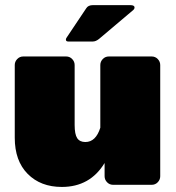

<svg xmlns="http://www.w3.org/2000/svg" viewBox="-20 -720 686 748"><path d="M245.8 -558.3Q236.7 -558.3 236.7 -565.8Q236.7 -570 240 -574.2L315.8 -687.5Q323.3 -700 341.7 -700H487.5Q504.2 -700 504.2 -690.8Q504.2 -685.8 500 -681.7L365.8 -568.3Q353.3 -558.3 341.7 -558.3ZM604.2 -466.7V-33.3Q604.2 -20 594.6 -10Q585 0 570.8 0H420.8Q406.7 0 397.1 -10Q387.5 -20 387.5 -33.3V-85Q330.8 8.3 220.8 8.3Q138.3 8.3 87.9 -42.5Q37.5 -93.3 37.5 -183.3V-466.7Q37.5 -480 47.1 -490Q56.7 -500 70.8 -500H237.5Q251.7 -500 261.2 -490Q270.8 -480 270.8 -466.7V-233.3Q270.8 -196.7 280.8 -181.7Q290.8 -166.7 312.5 -166.7Q353.3 -166.7 370.8 -222.5V-466.7Q370.8 -480 380.4 -490Q390 -500 404.2 -500H570.8Q585 -500 594.6 -490Q604.2 -480 604.2 -466.7Z"/></svg>

Font: BoonTook Mon
Style: Regular
Weight: 400
Designer: Sungsit Sawaiwan
Foundry: FontUni
Version: Version 3.0